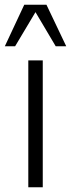

<svg xmlns="http://www.w3.org/2000/svg" viewBox="-52 -790 299 810"><path d="M-31.7 -594.7 50.3 -770H144L227.5 -594.7H183.1L97.7 -738.8L11.7 -594.7ZM67.4 0V-535.2H128.4V0Z"/></svg>

Font: Oxygen Light
Style: Regular
Weight: 300
Designer: vernon adams
Foundry: Vernon Adams
Version: Version Release 0.2.3 webfont; ttfautohint (v0.93.3-1d66) -l